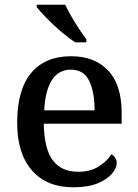

<svg xmlns="http://www.w3.org/2000/svg" viewBox="-20 -786 585 816"><path d="M292 10Q178 10 115.5 -62Q53 -134 53 -264Q53 -405 112.5 -476Q172 -547 282 -547Q382 -547 439.5 -486.5Q497 -426 497 -307V-260H166Q168 -153 204.5 -104.5Q241 -56 312 -56Q364 -56 399.5 -78.5Q435 -101 453 -130Q461 -127 468.5 -117Q476 -107 476 -93Q476 -72 456 -48Q436 -24 395.5 -7Q355 10 292 10ZM382 -317Q382 -395 359 -442.5Q336 -490 281 -490Q229 -490 200.5 -445.5Q172 -401 168 -317ZM300 -606Q272 -624 238.5 -652.5Q205 -681 177 -710Q149 -739 136 -756V-766H257Q273 -732 299 -690Q325 -648 347 -619V-606Z"/></svg>

Font: Noto Serif Lao Medium
Style: Regular
Weight: 500
Designer: Monotype Design Team
Foundry: Monotype Imaging Inc.
Version: Version 2.003; ttfautohint (v1.8.4.7-5d5b)